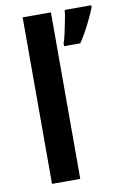

<svg xmlns="http://www.w3.org/2000/svg" viewBox="-86 -812 565 863"><g transform="rotate(-10 196.5 -380.0)"><path d="M209 0H80V-760H209ZM393 -750Q385 -730 373 -704.5Q361 -679 346.5 -652Q332 -625 315 -600H241V-613Q248 -632 253.5 -658.5Q259 -685 264.5 -712Q270 -739 272 -760H393Z"/></g></svg>

Font: Noto Sans Adlam SemiBold
Style: Regular
Weight: 600
Version: Version 3.001